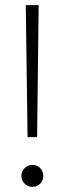

<svg xmlns="http://www.w3.org/2000/svg" viewBox="-20 -720 251 745"><path d="M87 -188 80 -700H130L124 -188ZM105 5Q88 5 75.5 -7.5Q63 -20 63 -38Q63 -55 75.5 -67.5Q88 -80 105 -80Q124 -80 136 -67.5Q148 -55 148 -37Q148 -20 136 -7.5Q124 5 105 5Z"/></svg>

Font: DM Sans 10pt ExtraLight
Style: Regular
Weight: 250
Version: Version 4.004;gftools[0.9.30]